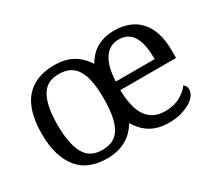

<svg xmlns="http://www.w3.org/2000/svg" viewBox="-100 -707 1038 920"><g transform="rotate(-30 419.0 -247.5)"><path d="M138.7 -248Q138.7 -196.8 146 -157.2Q153.3 -117.7 168.2 -90.6Q183.1 -63.5 207.3 -50.3Q231.4 -37.1 266.6 -37.1Q301.3 -37.1 325.4 -49.8Q349.6 -62.5 364.7 -89.1Q379.9 -115.7 386.7 -154.3Q393.6 -192.9 394 -244.1V-256.3Q393.6 -307.1 386.2 -344.2Q378.9 -381.3 363.8 -406.7Q348.6 -432.1 324.5 -444.6Q300.3 -457 265.6 -457Q230.5 -457 206.8 -444.3Q183.1 -431.6 168.2 -405Q153.3 -378.4 146 -339.4Q138.7 -300.3 138.7 -248ZM597.2 -457Q545.4 -457 516.6 -414.3Q487.8 -371.6 484.4 -289.1H699.7Q699.7 -327.6 694.3 -358.4Q689 -389.2 677 -411.1Q665 -433.1 645.3 -445.1Q625.5 -457 597.2 -457ZM608.9 9.8Q550.3 9.8 509 -13.9Q467.8 -37.6 440.4 -85Q385.3 9.8 264.6 9.8Q214.8 9.8 175 -5.9Q135.3 -21.5 108.2 -54.2Q81.1 -86.9 66.4 -135.5Q51.8 -184.1 51.8 -248Q51.8 -377.4 106.7 -441.2Q161.6 -504.9 267.6 -504.9Q325.2 -504.9 366.5 -482.7Q407.7 -460.4 437.5 -414.1Q463.9 -460.4 504.4 -482.7Q544.9 -504.9 599.6 -504.9Q642.6 -504.9 678.5 -491.2Q714.4 -477.5 739.7 -449.5Q765.1 -421.4 778.1 -380.1Q791 -338.9 791 -284.2V-242.7H482.4Q483.4 -196.8 491.2 -160.9Q499 -125 515.6 -99.6Q532.2 -74.2 557.9 -60.8Q583.5 -47.4 622.1 -47.4Q645 -47.4 666 -52.5Q687 -57.6 703.4 -66.9Q719.7 -76.2 733.4 -87.4Q747.1 -98.6 754.4 -111.8Q758.8 -108.9 764.6 -101.6Q770.5 -94.2 770.5 -82Q770.5 -66.9 761 -51.3Q751.5 -35.6 731.2 -22.7Q710.9 -9.8 680.7 0Q650.4 9.8 608.9 9.8Z"/></g></svg>

Font: MUA Office
Style: Regular
Weight: 400
Designer: Khon Soe Zaw Thu
Foundry: Myanmar Unicode
Version: Version 2.10 June 24, 2017